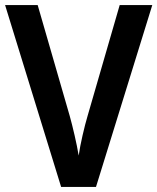

<svg xmlns="http://www.w3.org/2000/svg" viewBox="-20 -734 618 754"><path d="M578 -714H450L324 -279C312 -239 295 -167 289 -123C282 -167 265 -239 254 -278L128 -714H0L220 0H357Z"/></svg>

Font: Noto Sans Ethiopic SemiCondensed SemiBold
Style: Regular
Weight: 600
Width: 4
Designer: Monotype Design Team
Foundry: Monotype Imaging Inc.
Version: Version 2.102